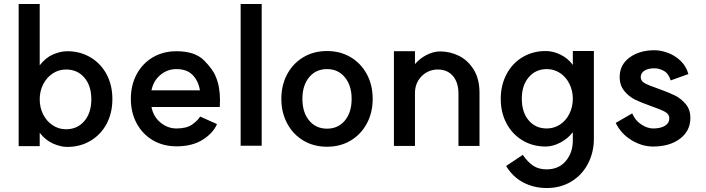

<svg xmlns="http://www.w3.org/2000/svg" viewBox="-20 -726 3554 967"><path d="M180 -57V10H74V-706H180V-397Q210 -436 247.5 -452Q285 -468 319 -468Q384 -468 436 -437Q488 -406 517 -351.5Q546 -297 546 -227Q546 -157 517 -102.5Q488 -48 436 -17Q384 14 318 14Q286 14 248 -2.5Q210 -19 180 -57ZM440 -226Q440 -294 405 -335Q370 -376 312 -376Q276 -376 245.5 -356Q215 -336 197.5 -301.5Q180 -267 180 -226Q180 -184 197.5 -149.5Q215 -115 245.5 -95Q276 -75 312 -75Q370 -75 405 -116.5Q440 -158 440 -226Z M639 -228Q639 -298 668.5 -352.5Q698 -407 750 -437.5Q802 -468 869 -468Q962 -468 1008 -421.5Q1054 -375 1067 -339Q1088 -290 1088 -222L1087 -187H743Q752 -139 788 -109Q824 -79 869 -79Q920 -79 948 -99Q976 -119 988 -139L1073 -101Q1053 -55 1000.5 -22Q948 11 869 11Q802 11 750 -19.5Q698 -50 668.5 -104.5Q639 -159 639 -228ZM869 -378Q822 -378 787 -348Q752 -318 743 -271H987Q979 -319 950 -348.5Q921 -378 869 -378Z M1298 -706V8H1192V-706Z M1751 -228Q1751 -295 1717 -336.5Q1683 -378 1627 -378Q1571 -378 1537 -337Q1503 -296 1503 -228Q1503 -160 1537 -119Q1571 -78 1627 -78Q1683 -78 1717 -119Q1751 -160 1751 -228ZM1857 -228Q1857 -159 1827.5 -104Q1798 -49 1746 -18Q1694 13 1627 13Q1560 13 1508 -18Q1456 -49 1426.5 -104Q1397 -159 1397 -228Q1397 -298 1426.5 -352.5Q1456 -407 1508 -438Q1560 -469 1627 -469Q1694 -469 1746 -438Q1798 -407 1827.5 -352.5Q1857 -298 1857 -228Z M2184 -376Q2135 -375 2102 -340.5Q2069 -306 2070 -254V9H1964V-468H2070V-403Q2093 -431 2128 -449Q2163 -467 2197 -467Q2246 -467 2291 -445Q2336 -423 2365.5 -376Q2395 -329 2395 -258V9H2289V-254Q2289 -311 2261 -343.5Q2233 -376 2184 -376Z M2865 -229Q2865 -269 2848 -303.5Q2831 -338 2801 -358Q2771 -378 2734 -378Q2678 -378 2643 -337Q2608 -296 2608 -229Q2608 -161 2642.5 -120Q2677 -79 2734 -79Q2771 -79 2801 -99Q2831 -119 2848 -153.5Q2865 -188 2865 -229ZM2733 221Q2670 221 2616.5 193.5Q2563 166 2529 110L2613 54Q2640 93 2667.5 110Q2695 127 2733 127Q2794 127 2829.5 85Q2865 43 2865 -18V-60Q2838 -26 2800.5 -7Q2763 12 2728 12Q2663 12 2611.5 -19Q2560 -50 2531 -104.5Q2502 -159 2502 -228Q2502 -297 2531 -352Q2560 -407 2611.5 -438Q2663 -469 2728 -469Q2766 -469 2803.5 -450.5Q2841 -432 2865 -399V-469H2971V-27Q2971 41 2941.5 98Q2912 155 2858 188Q2804 221 2733 221Z M3269 -79Q3307 -79 3329 -92.5Q3351 -106 3351 -131Q3351 -151 3329 -163Q3307 -175 3258 -192Q3210 -209 3179 -224Q3148 -239 3124.5 -267.5Q3101 -296 3101 -338Q3101 -400 3151 -436.5Q3201 -473 3276 -473Q3308 -473 3343.5 -460Q3379 -447 3407.5 -420Q3436 -393 3447 -353L3358 -321Q3347 -356 3323.5 -369Q3300 -382 3276 -382Q3244 -382 3225.5 -370Q3207 -358 3207 -338Q3207 -318 3227 -307Q3247 -296 3299 -278Q3347 -261 3378.5 -245.5Q3410 -230 3433.5 -202Q3457 -174 3457 -132Q3457 -67 3405 -27.5Q3353 12 3269 12Q3213 12 3160 -20.5Q3107 -53 3081 -107L3164 -155Q3179 -119 3210 -99Q3241 -79 3269 -79Z"/></svg>

Font: SUITE
Style: Bold
Weight: 700
Designer: Sun
Foundry: Sun
Version: Version 2.040